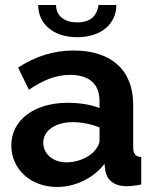

<svg xmlns="http://www.w3.org/2000/svg" viewBox="-20 -734 614 764"><path d="M287 -586C384 -586 443 -640 443 -714H372C366 -674 344 -645 287 -645C229 -645 203 -677 203 -714H132C132 -640 191 -586 287 -586ZM25 -155C25 -61 102 10 207 10C277 10 350 -23 396 -82L399 -55C405 -20 431 7 485 7C499 7 518 5 542 0V-109C519 -111 510 -121 510 -150V-317C510 -456 422 -533 273 -533C193 -533 121 -510 52 -465L95 -377C152 -415 201 -436 259 -436C337 -436 376 -398 376 -332V-304C342 -318 294 -325 250 -325C117 -325 25 -257 25 -155ZM351 -128C326 -104 285 -88 245 -88C186 -88 152 -126 152 -166C152 -215 201 -248 271 -248C304 -248 344 -240 376 -227V-174C376 -161 366 -143 351 -128Z"/></svg>

Font: FIGSv2-sans-serif
Style: Bold
Weight: 700
Designer: Matt McInerney, Pablo Impallari, Rodrigo Fuenzalida,Mirko Velimirovic
Foundry: Matt McInerney, Pablo Impallari, Rodrigo Fuenzalida
Version: Version 4.021;hotconv 1.0.109;makeotfexe 2.5.65596